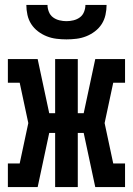

<svg xmlns="http://www.w3.org/2000/svg" viewBox="-20 -760 540 780"><path d="M133 0H12V-96H60L95 -260L60 -424H12V-520H133L180 -300H204V-520H296V-300H320L367 -520H488V-424H440L405 -260L440 -96H488V0H367L320 -220H296V0H204V-220H180ZM250 -600Q230 -600 209.5 -602.5Q189 -605 170 -612.5Q151 -620 134.5 -632.5Q118 -645 107 -662Q96 -679 91.5 -699.5Q87 -720 87 -740H173Q173 -726 178.5 -712Q184 -698 195.5 -689.5Q207 -681 221.5 -677.5Q236 -674 250 -674Q264 -674 278.5 -677.5Q293 -681 304.5 -689.5Q316 -698 321.5 -712Q327 -726 327 -740H413Q413 -720 408.5 -699.5Q404 -679 393 -662Q382 -645 365.5 -632.5Q349 -620 330 -612.5Q311 -605 290.5 -602.5Q270 -600 250 -600Z"/></svg>

Font: Iosevka Curly Slab
Style: Bold
Weight: 700
Monospace: yes
Designer: Belleve Invis
Foundry: Belleve Invis
Version: Version 22.1.2; ttfautohint (v1.8.4)